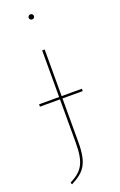

<svg xmlns="http://www.w3.org/2000/svg" viewBox="-173 -764 629 1004"><g transform="rotate(-20 142.0 -262.0)"><path d="M141.3 -688.4C150.9 -688.4 155.9 -695.3 155.9 -702.6C155.9 -709.8 150.9 -716.7 141.3 -716.7C132.1 -716.7 126.7 -709.9 126.7 -702.6C126.7 -695.3 132.1 -688.4 141.3 -688.4ZM261.4 -259H148.7V-518.3H134.7V-259H23.3V-245.9H134.7V-4.4C134.7 113.1 106.1 146.6 37.7 182.6L42.1 193.1C115.8 154.9 148.7 120.6 148.7 -4V-245.9H261.4Z"/></g></svg>

Font: Fira Sans Hair
Style: Regular
Weight: 100
Designer: bBox Type GmbH & Carrois Corporate GbR & Edenspiekermann AG
Foundry: bBox Type GmbH & Carrois Corporate GbR & Edenspiekermann AG
Version: Version 4.300;PS 004.300;hotconv 1.0.88;makeotf.lib2.5.64775